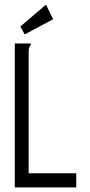

<svg xmlns="http://www.w3.org/2000/svg" viewBox="-20 -811 390 831"><path d="M44 -623H113V-616Q107 -610 105.5 -603Q104 -596 104 -579V-61H310V0H44ZM87 -662 68 -696 179 -791 210 -728Z"/></svg>

Font: Inconsolata ExtraCondensed
Style: Regular
Weight: 400
Width: 2
Monospace: yes
Designer: Raph Levien, Cyreal, Brenton Simpson
Foundry: Raph Levien, Cyreal, Google
Version: Version 3.001; ttfautohint (v1.8.2.53-6de2)